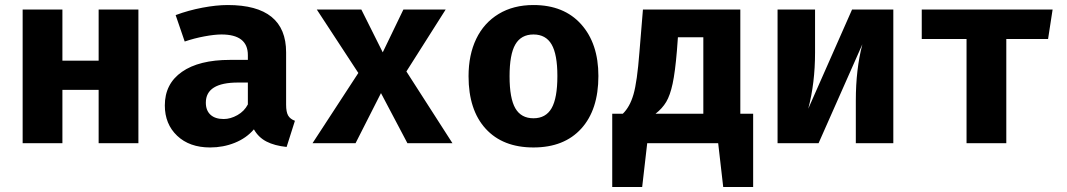

<svg xmlns="http://www.w3.org/2000/svg" viewBox="-20 -569 4240 763"><path d="M372 -212H228V0H70V-531H228V-328H372V-531H530V0H372Z M1152 -89 1119 15Q1071 10 1039 -6.5Q1007 -23 989 -55Q959 -20 913 -1.5Q867 17 815 17Q733 17 684 -29.5Q635 -76 635 -150Q635 -236 703 -283.5Q771 -331 894 -331H965V-350Q965 -432 860 -432Q833 -432 792.5 -424.5Q752 -417 714 -404L678 -509Q729 -528 784.5 -538.5Q840 -549 885 -549Q1117 -549 1117 -361V-153Q1117 -124 1125 -110Q1133 -96 1152 -89ZM965 -154V-241H926Q798 -241 798 -161Q798 -130 816.5 -113Q835 -96 869 -96Q896 -96 923.5 -111.5Q951 -127 965 -154Z M1222 0 1404 -279 1239 -531H1416L1501 -361L1583 -531H1751L1595 -285L1778 0H1599L1494 -199L1393 0Z M2358 -267Q2358 -133 2290 -58Q2222 17 2100 17Q1978 17 1910 -57.5Q1842 -132 1842 -266Q1842 -351 1872.5 -414.5Q1903 -478 1961.5 -513.5Q2020 -549 2100 -549Q2221 -549 2289.5 -472.5Q2358 -396 2358 -267ZM2005 -266Q2005 -178 2028 -138.5Q2051 -99 2100 -99Q2149 -99 2172 -139Q2195 -179 2195 -267Q2195 -353 2172 -392.5Q2149 -432 2100 -432Q2051 -432 2028 -392.5Q2005 -353 2005 -266Z M2973 -117V174H2854L2834 0H2552L2532 174H2413V-117H2455Q2483 -144 2497.5 -194Q2512 -244 2521 -361L2535 -531H2922V-117ZM2775 -117V-421H2674L2670 -367Q2663 -283 2653 -236.5Q2643 -190 2627.5 -164Q2612 -138 2585 -117H2773Z M3530 0H3381V-169Q3381 -294 3407 -393L3233 0H3070V-531H3219V-360Q3219 -239 3192 -137L3366 -531H3530Z M4145 -414H3979V0H3821V-414H3643V-531H4163Z"/></svg>

Font: Fira Mono
Style: Bold
Weight: 700
Monospace: yes
Designer: Carrois Corporate & Edenspiekermann AG
Foundry: Carrois Corporate GbR & Edenspiekermann AG
Version: Version 3.206